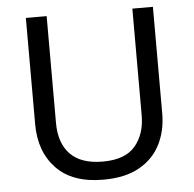

<svg xmlns="http://www.w3.org/2000/svg" viewBox="-52 -766 835 828"><g transform="rotate(-5 365.5 -352.0)"><path d="M640 -252Q640 -178 610 -118.5Q580 -59 518.5 -24.5Q457 10 362 10Q229 10 159.5 -62.5Q90 -135 90 -254V-714H180V-251Q180 -164 226.5 -116Q273 -68 367 -68Q464 -68 507.5 -119.5Q551 -171 551 -252V-714H640Z"/></g></svg>

Font: Noto Sans Tifinagh Air
Style: Regular
Weight: 400
Designer: JamraPatel
Foundry: JamraPatel LLC
Version: Version 2.006; ttfautohint (v1.8.4.7-5d5b)